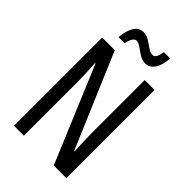

<svg xmlns="http://www.w3.org/2000/svg" viewBox="-265 -1002 1099 1099"><g transform="rotate(45 284.5 -452.5)"><path d="M497 0H395L151 -582H147Q153 -500 153 -438V0H73V-714H175L419 -141H422Q420 -185 418.5 -221.5Q417 -258 417 -286V-714H497ZM137 -782Q140 -814 149 -841.5Q158 -869 175 -886.5Q192 -904 220 -904Q245 -904 266.5 -889.5Q288 -875 308.5 -861Q329 -847 347 -847Q362 -847 370 -863Q378 -879 382 -905H433Q429 -846 407 -814.5Q385 -783 351 -783Q327 -783 304 -797.5Q281 -812 261 -826.5Q241 -841 225 -841Q212 -841 202 -825.5Q192 -810 187 -782Z"/></g></svg>

Font: Noto Sans Malayalam ExtraCondensed
Style: Regular
Weight: 400
Width: 2
Designer: Jelle Bosma - Monotype Design Team
Foundry: Monotype Imaging Inc.
Version: Version 2.104; ttfautohint (v1.8.4.7-5d5b)